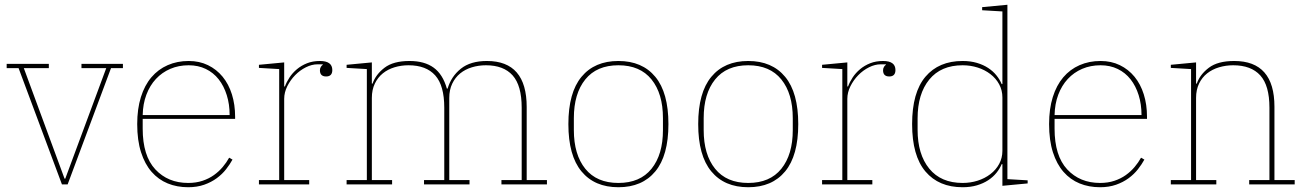

<svg xmlns="http://www.w3.org/2000/svg" viewBox="-20 -774 5485 806"><path d="M58 -488H8V-506H185V-488H80L251 -24H254L426 -488H322V-506H496V-488H446L264 0H240Z M770 12Q723 12 684 -4Q645 -20 616.5 -52.5Q588 -85 572 -135Q556 -185 556 -253Q556 -317 571.5 -366.5Q587 -416 615.5 -449.5Q644 -483 684 -500.5Q724 -518 772 -518Q817 -518 853 -500.5Q889 -483 914.5 -452Q940 -421 953.5 -378Q967 -335 967 -284V-275H579V-234Q579 -120 632 -63Q685 -6 770 -6Q803 -6 830 -15Q857 -24 878 -39Q899 -54 915 -73Q931 -92 942 -112L956 -104Q945 -84 929 -63.5Q913 -43 890 -26Q867 -9 837 1.5Q807 12 770 12ZM944 -291Q944 -336 932 -374.5Q920 -413 898 -441Q876 -469 844 -484.5Q812 -500 772 -500Q730 -500 695 -485Q660 -470 634.5 -442.5Q609 -415 594.5 -376.5Q580 -338 579 -291Z M1067 -18H1152V-484L1067 -489V-502L1173 -512V-411H1176Q1183 -430 1195.5 -449Q1208 -468 1226.5 -483.5Q1245 -499 1269 -508.5Q1293 -518 1323 -518Q1375 -518 1375 -480Q1375 -453 1349 -453Q1323 -453 1323 -479Q1323 -487 1327 -493.5Q1331 -500 1335 -502V-504H1313Q1289 -504 1264 -491.5Q1239 -479 1219 -458.5Q1199 -438 1186 -412Q1173 -386 1173 -359V-18H1278V0H1067Z M1435 -18H1520V-484L1435 -489V-502L1541 -512V-423H1544Q1557 -461 1594 -489.5Q1631 -518 1699 -518Q1762 -518 1800.5 -490Q1839 -462 1856 -402H1859Q1874 -453 1914.5 -485.5Q1955 -518 2024 -518Q2191 -518 2191 -325V-18H2276V0H2085V-18H2170V-322Q2170 -415 2132 -457.5Q2094 -500 2020 -500Q1989 -500 1961 -491.5Q1933 -483 1912 -466Q1891 -449 1878.5 -423Q1866 -397 1866 -363V-18H1951V0H1760V-18H1845V-322Q1845 -415 1807 -457.5Q1769 -500 1695 -500Q1664 -500 1636 -491.5Q1608 -483 1587 -466Q1566 -449 1553.5 -423Q1541 -397 1541 -363V-18H1626V0H1435Z M2576 -6Q2667 -6 2715 -65.5Q2763 -125 2763 -228V-278Q2763 -381 2715 -440.5Q2667 -500 2576 -500Q2485 -500 2437 -440.5Q2389 -381 2389 -278V-228Q2389 -125 2437 -65.5Q2485 -6 2576 -6ZM2576 12Q2476 12 2421 -54.5Q2366 -121 2366 -253Q2366 -385 2421 -451.5Q2476 -518 2576 -518Q2676 -518 2731 -451.5Q2786 -385 2786 -253Q2786 -121 2731 -54.5Q2676 12 2576 12Z M3121 -6Q3212 -6 3260 -65.5Q3308 -125 3308 -228V-278Q3308 -381 3260 -440.5Q3212 -500 3121 -500Q3030 -500 2982 -440.5Q2934 -381 2934 -278V-228Q2934 -125 2982 -65.5Q3030 -6 3121 -6ZM3121 12Q3021 12 2966 -54.5Q2911 -121 2911 -253Q2911 -385 2966 -451.5Q3021 -518 3121 -518Q3221 -518 3276 -451.5Q3331 -385 3331 -253Q3331 -121 3276 -54.5Q3221 12 3121 12Z M3431 -18H3516V-484L3431 -489V-502L3537 -512V-411H3540Q3547 -430 3559.5 -449Q3572 -468 3590.5 -483.5Q3609 -499 3633 -508.5Q3657 -518 3687 -518Q3739 -518 3739 -480Q3739 -453 3713 -453Q3687 -453 3687 -479Q3687 -487 3691 -493.5Q3695 -500 3699 -502V-504H3677Q3653 -504 3628 -491.5Q3603 -479 3583 -458.5Q3563 -438 3550 -412Q3537 -386 3537 -359V-18H3642V0H3431Z M4021 12Q3921 12 3865 -54Q3809 -120 3809 -253Q3809 -386 3865 -452Q3921 -518 4021 -518Q4054 -518 4081 -510Q4108 -502 4128.5 -488.5Q4149 -475 4163 -457.5Q4177 -440 4185 -421H4188V-726L4103 -731V-744L4209 -754V-22L4294 -17V-4L4188 6V-85H4185Q4177 -66 4163 -48.5Q4149 -31 4128.5 -17.5Q4108 -4 4081 4Q4054 12 4021 12ZM4021 -6Q4054 -6 4084 -15.5Q4114 -25 4137.5 -43Q4161 -61 4174.5 -86Q4188 -111 4188 -141V-365Q4188 -395 4174.5 -420Q4161 -445 4137.5 -463Q4114 -481 4084 -490.5Q4054 -500 4021 -500Q3930 -500 3881 -440Q3832 -380 3832 -277V-229Q3832 -126 3881 -66Q3930 -6 4021 -6Z M4598 12Q4551 12 4512 -4Q4473 -20 4444.5 -52.5Q4416 -85 4400 -135Q4384 -185 4384 -253Q4384 -317 4399.5 -366.5Q4415 -416 4443.5 -449.5Q4472 -483 4512 -500.5Q4552 -518 4600 -518Q4645 -518 4681 -500.5Q4717 -483 4742.5 -452Q4768 -421 4781.5 -378Q4795 -335 4795 -284V-275H4407V-234Q4407 -120 4460 -63Q4513 -6 4598 -6Q4631 -6 4658 -15Q4685 -24 4706 -39Q4727 -54 4743 -73Q4759 -92 4770 -112L4784 -104Q4773 -84 4757 -63.5Q4741 -43 4718 -26Q4695 -9 4665 1.5Q4635 12 4598 12ZM4772 -291Q4772 -336 4760 -374.5Q4748 -413 4726 -441Q4704 -469 4672 -484.5Q4640 -500 4600 -500Q4558 -500 4523 -485Q4488 -470 4462.5 -442.5Q4437 -415 4422.5 -376.5Q4408 -338 4407 -291Z M4895 -18H4980V-484L4895 -489V-502L5001 -512V-423H5004Q5017 -461 5054.5 -489.5Q5092 -518 5161 -518Q5330 -518 5330 -326V-18H5415V0H5224V-18H5309V-322Q5309 -415 5270.5 -457.5Q5232 -500 5157 -500Q5126 -500 5097.5 -491.5Q5069 -483 5047.5 -466Q5026 -449 5013.5 -423Q5001 -397 5001 -363V-18H5086V0H4895Z"/></svg>

Font: IBM Plex Serif Thin
Style: Regular
Weight: 100
Designer: Mike Abbink, Paul van der Laan, Pieter van Rosmalen
Foundry: Bold Monday
Version: Version 3.001